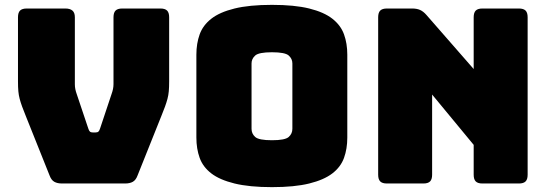

<svg xmlns="http://www.w3.org/2000/svg" viewBox="-20 -755 2260 790"><path d="M495 0H235Q216 0 203.5 -7Q191 -14 184 -33L86 -278Q77 -300 71 -316.5Q65 -333 61 -348Q57 -363 55.5 -379.5Q54 -396 54 -420V-684Q54 -703 62.5 -711.5Q71 -720 90 -720H249Q268 -720 278 -711.5Q288 -703 288 -684V-408Q288 -398 290 -388Q292 -378 296 -367L343 -227Q346 -217 350 -213.5Q354 -210 362 -210H373Q381 -210 385 -213.5Q389 -217 392 -227L439 -368Q443 -379 445 -389Q447 -399 447 -409V-684Q447 -703 455.5 -711.5Q464 -720 483 -720H640Q659 -720 667.5 -711.5Q676 -703 676 -684V-420Q676 -396 674.5 -379.5Q673 -363 669 -348Q665 -333 659 -316.5Q653 -300 644 -278L546 -33Q539 -14 526.5 -7Q514 0 495 0Z M1409 -189Q1409 -143 1395.5 -105.5Q1382 -68 1347.5 -41.5Q1313 -15 1252.5 0Q1192 15 1099 15Q1006 15 945 0Q884 -15 849.5 -41.5Q815 -68 801.5 -105.5Q788 -143 788 -189V-530Q788 -576 801.5 -613.5Q815 -651 849.5 -678Q884 -705 945 -720Q1006 -735 1099 -735Q1192 -735 1252.5 -720Q1313 -705 1347.5 -678Q1382 -651 1395.5 -613.5Q1409 -576 1409 -530ZM1015 -225Q1015 -205 1030 -191.5Q1045 -178 1099 -178Q1153 -178 1168 -191.5Q1183 -205 1183 -225V-494Q1183 -513 1168 -526.5Q1153 -540 1099 -540Q1045 -540 1030 -526.5Q1015 -513 1015 -494Z M1722 0H1572Q1553 0 1544.5 -8.5Q1536 -17 1536 -36V-684Q1536 -703 1544.5 -711.5Q1553 -720 1572 -720H1676Q1695 -720 1708.5 -714Q1722 -708 1735 -693L1929 -471V-684Q1929 -703 1937.5 -711.5Q1946 -720 1965 -720H2115Q2134 -720 2142.5 -711.5Q2151 -703 2151 -684V-36Q2151 -17 2142.5 -8.5Q2134 0 2115 0H1965Q1946 0 1937.5 -8.5Q1929 -17 1929 -36V-159L1758 -366V-36Q1758 -17 1749.5 -8.5Q1741 0 1722 0Z"/></svg>

Font: Bungee
Style: Regular
Weight: 400
Designer: David Jonathan Ross
Foundry: David Jonathan Ross
Version: Version 1.001;PS 1.0;hotconv 1.0.72;makeotf.lib2.5.5900